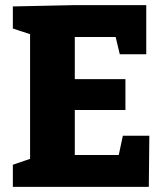

<svg xmlns="http://www.w3.org/2000/svg" viewBox="-20 -727 642 747"><path d="M458 -199H561L559 0H30V-86L97 -109V-594L30 -616V-702L267 -707H549V-516H446L430 -583H271V-419H468V-299H271V-124H442Z"/></svg>

Font: Bitter ExtraBold
Style: Regular
Weight: 800
Designer: Sol Matas, and Bitter project Authors
Foundry: Sol Matas
Version: Version 2.001